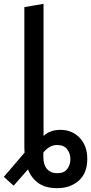

<svg xmlns="http://www.w3.org/2000/svg" viewBox="-33 -796 475 1001"><path d="M266 185Q204 185 167 158.5Q130 132 113 87L38 172L-13 126L95 0Q95 -8 94.5 -14Q94 -20 94 -27V-759L194 -776V-87Q227 -119 282 -119Q343 -119 382.5 -77.5Q422 -36 422 32Q422 107 377.5 146Q333 185 266 185ZM266 107Q301 107 317.5 85Q334 63 334 34Q334 4 317 -18Q300 -40 265 -40Q242 -40 224.5 -29Q207 -18 193 -1V22Q193 63 212 85Q231 107 266 107Z"/></svg>

Font: Ubuntu Sans Medium
Style: Regular
Weight: 500
Designer: Dalton Maag Ltd
Foundry: Dalton Maag Ltd
Version: Version 1.006; ttfautohint (v1.8.4.7-5d5b)